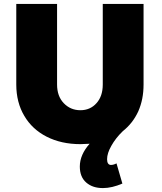

<svg xmlns="http://www.w3.org/2000/svg" viewBox="-20 -721 826 979"><path d="M712 -701H504V-290C504 -250 493 -218 472 -195C451 -171 423 -159 390 -159C356 -159 328 -171 305 -195C282 -219 271 -251 271 -290V-701H63V-290C63 -229 77 -175 104 -130C131 -84 169 -49 218 -24C267 1 325 14 390 14C401 14 417 13 437 12C404 49 387 88 387 128C387 164 398 191 420 210C442 229 470 238 505 238C536 238 569 230 604 215L574 112C565 117 555 120 546 120C533 120 526 110 526 91C526 71 533 48 548 22C562 -3 581 -28 606 -52C640 -79 666 -112 685 -153C703 -194 712 -239 712 -290Z"/></svg>

Font: Argentum Sans ExtraBold
Style: Regular
Weight: 800
Designer: Julieta Ulanovsky
Foundry: Julieta Ulanovsky
Version: Version 5.001;February 15, 2019;FontCreator 11.5.0.2425 64-b